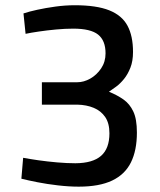

<svg xmlns="http://www.w3.org/2000/svg" viewBox="-20 -691 600 722"><path d="M276.1 10.9Q239 10.9 198.1 6.1Q157.2 1.4 121.1 -5.7Q85 -12.8 60.4 -19L67 -97.6Q90.6 -93.2 124.5 -88.3Q158.4 -83.5 195.2 -80.3Q232.1 -77.1 263.5 -77.1Q328.7 -77.5 360.1 -105Q391.5 -132.5 391.5 -189.7Q391.5 -227.7 375.6 -250.9Q359.7 -274.1 332.6 -285.4Q305.5 -296.7 270.9 -297.5H137.5V-381.7H270.5Q295 -381.7 319.4 -395.4Q343.8 -409.2 360.4 -433.9Q376.9 -458.6 376.9 -490.3Q376.9 -538.7 348.8 -561Q320.7 -583.3 255.5 -583.3Q224.6 -583.3 190.6 -580.1Q156.6 -576.9 126.7 -572.5Q96.8 -568.2 76.2 -563.8L68.3 -640.5Q88.7 -647.4 119.9 -654.2Q151.1 -661.1 188.3 -666.2Q225.4 -671.3 261.4 -671.3Q342.9 -671.3 390.8 -652.2Q438.6 -633.1 459.4 -594.4Q480.2 -555.7 480.2 -495.6Q480.2 -461.5 470.4 -436.5Q460.6 -411.6 446.4 -394.1Q432.3 -376.7 416.7 -365.1Q401 -353.6 389.7 -346.1Q421.5 -333 444.7 -316.6Q467.9 -300.2 481.3 -271.7Q494.8 -243.3 494.8 -192.7Q494.8 -125.5 472.3 -80.2Q449.8 -34.9 401.6 -12Q353.4 10.9 276.1 10.9Z"/></svg>

Font: TitilliumWeb ExtraLight
Style: Regular
Weight: 400
Designer: Mohamed Gaber, Accademia di Belle Arti di Urbino and others
Foundry: Kief Type Foundry, Accademia di Belle Arti di Urbino and others
Version: Version 3.000; ttfautohint (v1.8.2)